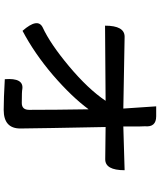

<svg xmlns="http://www.w3.org/2000/svg" viewBox="67 -898 866 1040"><g transform="rotate(90 500.0 -378.0)"><path d="M568 -613 556 -791H610Q670 -791 664 -730L665 -700V-613L902 -620Q902 -515 843 -515L668 -517Q675 -164 676 -55Q676 35 575 35Q515 35 409 29Q401 -74 462 -66Q473 -63 538 -63Q575 -63 575 -103Q575 -242 572 -425Q504 -333 387 -232Q270 -132 147 -67Q75 -149 128 -176Q217 -217 339 -319Q462 -422 526 -517L119 -514Q119 -620 179 -620Z"/></g></svg>

Font: Swei Half Moon CJK SC
Style: Medium
Weight: 500
Version: Version 2.071